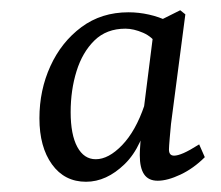

<svg xmlns="http://www.w3.org/2000/svg" viewBox="-20 -599 432 375"><path d="M148 -244Q106 -244 81.5 -278Q57 -312 57 -368Q57 -423 78.5 -470Q100 -517 139 -546Q178 -575 231 -575Q251 -575 271 -570.5Q291 -566 307 -558L289 -509Q278 -527 259.5 -535Q241 -543 225 -543Q188 -543 164.5 -520Q141 -497 129.5 -460Q118 -423 118 -380Q118 -336 131 -312Q144 -288 167 -288Q192 -288 218.5 -315.5Q245 -343 262 -393L272 -383Q259 -313 223.5 -278.5Q188 -244 148 -244ZM288 -246Q270 -246 261.5 -258.5Q253 -271 253 -296Q253 -304 254 -316.5Q255 -329 256 -348L282 -554L332 -579L342 -571L314 -357Q313 -347 311.5 -329.5Q310 -312 310 -307Q310 -295 320 -295Q327 -295 338.5 -300Q350 -305 369 -317L380 -292Q358 -270 332.5 -258Q307 -246 288 -246Z"/></svg>

Font: Yrsa Light
Style: Italic
Weight: 300
Italic angle: -7.10001°
Designer: Anna Giedrys (Yrsa+Rasa design), David Brezina (Yrsa art-direction, Rasa art-direction, design)
Foundry: Rosetta Type Foundry
Version: Version 2.004